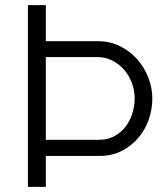

<svg xmlns="http://www.w3.org/2000/svg" viewBox="-20 -730 643 750"><path d="M364 -569Q410 -569 449 -549.5Q488 -530 516 -498.5Q544 -467 559.5 -427Q575 -387 575 -346Q575 -302 560.5 -261.5Q546 -221 519 -190Q492 -159 454.5 -140Q417 -121 371 -121H159V0H89V-710H159V-569ZM368 -184Q400 -184 425.5 -197.5Q451 -211 469 -233.5Q487 -256 496.5 -285.5Q506 -315 506 -346Q506 -378 494.5 -407.5Q483 -437 463.5 -459Q444 -481 417.5 -494Q391 -507 362 -507H159V-184Z"/></svg>

Font: PTCRaleway
Style: Regular
Weight: 400
Designer: Matt McInerney, Pablo Impallari, Rodrigo Fuenzalida
Foundry: Matt McInerney, Pablo Impallari, Rodrigo Fuenzalida
Version: Version 3.000g; ttfautohint (v1.5) -l 8 -r 28 -G 28 -x 14 -D